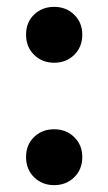

<svg xmlns="http://www.w3.org/2000/svg" viewBox="-20 -526 316 560"><path d="M138 14Q103 14 79.5 -9Q56 -32 56 -68Q56 -104 79.5 -126.5Q103 -149 138 -149Q173 -149 196.5 -126Q220 -103 220 -68Q220 -32 196.5 -9Q173 14 138 14ZM138 -343Q103 -343 79.5 -366Q56 -389 56 -425Q56 -461 79.5 -483.5Q103 -506 138 -506Q173 -506 196.5 -483Q220 -460 220 -425Q220 -389 196.5 -366Q173 -343 138 -343Z"/></svg>

Font: Space Grotesk Light Medium
Style: Regular
Weight: 500
Version: Version 2.000